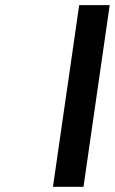

<svg xmlns="http://www.w3.org/2000/svg" viewBox="-20 -720 443 740"><path d="M184.1 0 285.2 -700.2H402.8L301.8 0Z"/></svg>

Font: Trueno
Style: Italic
Weight: 400
Designer: Julieta Ulanovsky
Foundry: Julieta Ulanovsky
Version: Version 3.001b | FøM Fix